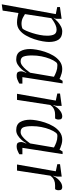

<svg xmlns="http://www.w3.org/2000/svg" viewBox="704 -1261 730 2178"><g transform="rotate(90 1069.0 -172.0)"><path d="M29 173 140 -440 60 -456V-487L193 -506V-447Q193 -438 189.5 -430.5Q186 -423 181 -418L183 -415Q182 -415 195 -430Q208 -445 229.5 -464Q251 -483 279 -498Q307 -513 336 -513Q400 -513 428 -473.5Q456 -434 456 -363Q456 -335 448.5 -290.5Q441 -246 424.5 -196Q408 -146 382.5 -101Q357 -56 320.5 -28Q284 0 236 0Q205 0 175 -6Q145 -12 128 -16L100 163ZM249 -51Q265 -51 283.5 -55Q302 -59 306 -64Q316 -75 329 -104.5Q342 -134 355 -174.5Q368 -215 376.5 -259Q385 -303 385 -343Q385 -393 370.5 -421Q356 -449 315 -449Q290 -449 263.5 -437Q237 -425 216.5 -411Q196 -397 186 -389L140 -90Q151 -82 181 -66.5Q211 -51 249 -51Z M655 9Q589 9 562.5 -35.5Q536 -80 536 -150Q536 -177 543.5 -221.5Q551 -266 567.5 -316.5Q584 -367 610.5 -411.5Q637 -456 675 -484.5Q713 -513 763 -513Q788 -513 813 -506Q838 -499 855.5 -491.5Q873 -484 875 -482L897 -517H926L855 -61H928V-27Q926 -25 912 -17.5Q898 -10 879 -3Q860 4 840 4Q805 4 797 -11.5Q789 -27 789 -46Q789 -58 793.5 -71.5Q798 -85 806 -104L803 -106Q789 -79 765.5 -52.5Q742 -26 714 -8.5Q686 9 655 9ZM676 -41Q700 -41 724.5 -59.5Q749 -78 770 -103Q791 -128 805 -149L851 -419Q826 -433 793 -445.5Q760 -458 722 -458Q706 -458 698.5 -454Q691 -450 686 -444Q664 -416 646.5 -372Q629 -328 619 -276.5Q609 -225 609 -171Q609 -107 621.5 -74Q634 -41 676 -41Z M1044 0 1121 -440 1041 -457V-488L1181 -507V-457Q1181 -448 1178 -434Q1175 -420 1171 -412H1175Q1184 -433 1202.5 -456.5Q1221 -480 1247 -496.5Q1273 -513 1302 -513Q1316 -513 1326 -505Q1336 -497 1336 -472Q1336 -456 1331.5 -446Q1327 -436 1324 -432H1282Q1248 -432 1225.5 -422.5Q1203 -413 1190 -400Q1177 -387 1171 -378L1113 0Z M1457 9Q1391 9 1364.5 -35.5Q1338 -80 1338 -150Q1338 -177 1345.5 -221.5Q1353 -266 1369.5 -316.5Q1386 -367 1412.5 -411.5Q1439 -456 1477 -484.5Q1515 -513 1565 -513Q1590 -513 1615 -506Q1640 -499 1657.5 -491.5Q1675 -484 1677 -482L1699 -517H1728L1657 -61H1730V-27Q1728 -25 1714 -17.5Q1700 -10 1681 -3Q1662 4 1642 4Q1607 4 1599 -11.5Q1591 -27 1591 -46Q1591 -58 1595.5 -71.5Q1600 -85 1608 -104L1605 -106Q1591 -79 1567.5 -52.5Q1544 -26 1516 -8.5Q1488 9 1457 9ZM1478 -41Q1502 -41 1526.5 -59.5Q1551 -78 1572 -103Q1593 -128 1607 -149L1653 -419Q1628 -433 1595 -445.5Q1562 -458 1524 -458Q1508 -458 1500.5 -454Q1493 -450 1488 -444Q1466 -416 1448.5 -372Q1431 -328 1421 -276.5Q1411 -225 1411 -171Q1411 -107 1423.5 -74Q1436 -41 1478 -41Z M1846 0 1923 -440 1843 -457V-488L1983 -507V-457Q1983 -448 1980 -434Q1977 -420 1973 -412H1977Q1986 -433 2004.5 -456.5Q2023 -480 2049 -496.5Q2075 -513 2104 -513Q2118 -513 2128 -505Q2138 -497 2138 -472Q2138 -456 2133.5 -446Q2129 -436 2126 -432H2084Q2050 -432 2027.5 -422.5Q2005 -413 1992 -400Q1979 -387 1973 -378L1915 0Z"/></g></svg>

Font: Faustina Light
Style: Italic
Weight: 300
Italic angle: -8°
Designer: Alfonso Garcia
Foundry: http://www.omnibus-type.com
Version: Version 1.200